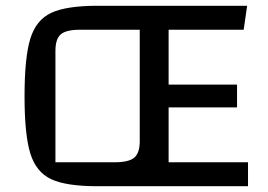

<svg xmlns="http://www.w3.org/2000/svg" viewBox="-20 -645 929 665"><path d="M839 -83V0H318Q209 0 157 -24.5Q105 -49 85 -113.5Q65 -178 65 -312Q65 -446 85 -511Q105 -576 157.5 -600.5Q210 -625 318 -625H836L824 -542H564V-352H801V-273H564V-83ZM464 -542H257Q209 -542 190.5 -526Q172 -510 172 -469V-83H378Q426 -83 445 -99Q464 -115 464 -156Z"/></svg>

Font: Changa
Style: Regular
Weight: 400
Designer: Eduardo Rodriguez Tunni
Foundry: Eduardo Rodriguez Tunni
Version: Version 2.002; ttfautohint (v1.5.10-5e6f)